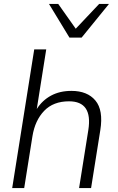

<svg xmlns="http://www.w3.org/2000/svg" viewBox="-20 -956 600 976"><path d="M42 0 154 -705H215L167 -402Q195 -446 239.5 -470Q284 -494 343 -494Q424 -494 465 -445Q506 -396 490 -295L443 0H382L429 -295Q452 -441 331 -441Q251 -441 204.5 -392.5Q158 -344 145 -264L103 0ZM333 -765 229 -936H276L365 -810L484 -936H534L395 -765Z"/></svg>

Font: Nunito Sans Light
Style: Italic
Weight: 300
Italic angle: -9°
Designer: Vernon Adams
Foundry: Vernon Adams
Version: Version 3.006; ttfautohint (v1.8.3)